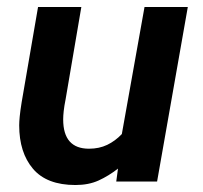

<svg xmlns="http://www.w3.org/2000/svg" viewBox="-20 -520 581 550"><path d="M196 10Q114 10 74.5 -36.5Q35 -83 35 -161Q35 -171 36.5 -186.5Q38 -202 42 -227L89 -500H213L168 -236Q164 -216 162.5 -202Q161 -188 161 -178Q161 -94 235 -94Q264 -94 287 -105Q310 -116 329 -136L394 -500H518L430 0H313L318 -37Q291 -16 262.5 -3Q234 10 196 10Z"/></svg>

Font: Cabin VF Beta
Style: Italic
Weight: 400
Italic angle: -7°
Designer: Pablo Impallari
Foundry: Pablo Impallari. http://www.impallari.com Igino Marini. http://www.ikern.com
Version: Version 2.300